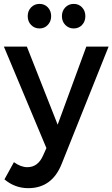

<svg xmlns="http://www.w3.org/2000/svg" viewBox="-25 -773 581 992"><path d="M312.5 -644Q294.9 -662.1 294.9 -689.5Q294.9 -716.8 312.5 -734.9Q330.1 -752.9 356 -752.9Q381.8 -752.9 398.9 -734.9Q416 -716.8 416 -689.5Q416 -662.1 398.9 -644Q381.8 -626 356 -626Q330.1 -626 312.5 -644ZM221.7 -644Q205.1 -626 179.2 -626Q153.3 -626 135.7 -644Q118.2 -662.1 118.2 -689.5Q118.2 -716.8 135.7 -734.9Q153.3 -752.9 179.2 -752.9Q205.1 -752.9 222.2 -734.9Q239.3 -716.8 239.3 -689.5Q239.3 -662.1 221.7 -644ZM121.1 199.2Q52.2 199.2 -2 153.8L46.9 64.9Q83 90.8 116.2 90.8Q170.4 90.8 196.8 32.2L214.8 -7.8L-4.9 -532.2H113.8L272.9 -128.9L420.9 -532.2H536.1L293.9 73.2Q244.1 199.2 121.1 199.2Z"/></svg>

Font: TruenoRg
Style: Book
Weight: 400
Designer: Julieta Ulanovsky
Foundry: Julieta Ulanovsky
Version: Version 3.001b